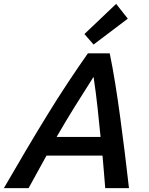

<svg xmlns="http://www.w3.org/2000/svg" viewBox="-60 -967 766 987"><path d="M-40 0Q20 -104 75.5 -197.5Q131 -291 183.5 -376.5Q236 -462 288 -540.5Q340 -619 392 -693H504Q519 -621 532.5 -537Q546 -453 558 -363.5Q570 -274 581.5 -182Q593 -90 603 0H481Q478 -43 474 -84.5Q470 -126 467 -167H179Q157 -126 133.5 -84.5Q110 -43 87 0ZM231 -263H457Q450 -335 441.5 -413.5Q433 -492 421 -572Q371 -494 323.5 -417.5Q276 -341 231 -263ZM421 -738 374 -792 537 -947 597 -871Z"/></svg>

Font: Ubuntu Sans SemiBold
Style: Italic
Weight: 600
Italic angle: -13.5°
Designer: Dalton Maag Ltd
Foundry: Dalton Maag Ltd
Version: Version 1.006